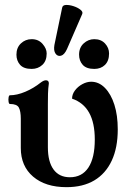

<svg xmlns="http://www.w3.org/2000/svg" viewBox="-20 -763 523 794"><path d="M255 11Q168 11 117 -32.5Q66 -76 66 -151V-272Q66 -303 58 -318Q50 -333 21 -333Q17 -333 15.5 -342Q14 -351 15.5 -360Q17 -369 21 -369Q50 -369 84.5 -383.5Q119 -398 149 -422Q161 -431 170 -431Q182 -431 182 -418Q179 -397 178.5 -375.5Q178 -354 178 -333V-154Q178 -94 201.5 -62Q225 -30 269 -30Q319 -30 345.5 -70Q372 -110 372 -186Q372 -255 348.5 -297Q325 -339 278 -355Q278 -373 290 -389Q302 -405 320.5 -415Q339 -425 357 -425Q389 -425 414 -399.5Q439 -374 453 -330Q467 -286 467 -228Q467 -152 442 -98.5Q417 -45 370 -17Q323 11 255 11ZM111 -478Q78 -478 63 -495Q48 -512 48 -537Q48 -566 66.5 -583.5Q85 -601 111 -601Q139 -601 156 -581.5Q173 -562 173 -542Q173 -511 155 -494.5Q137 -478 111 -478ZM370 -478Q337 -478 322 -495Q307 -512 307 -537Q307 -566 326 -583.5Q345 -601 370 -601Q398 -601 414.5 -583Q431 -565 431 -542Q431 -511 414 -494.5Q397 -478 370 -478ZM257 -560Q246 -536 232 -532.5Q218 -529 209.5 -541.5Q201 -554 205 -577L237 -731Q239 -742 253 -742.5Q267 -743 284 -737.5Q301 -732 312.5 -723Q324 -714 320 -705Z"/></svg>

Font: Junicode VF
Style: Regular
Weight: 400
Designer: Peter S. Baker
Version: Version 2.213